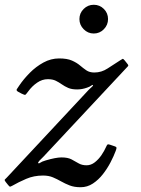

<svg xmlns="http://www.w3.org/2000/svg" viewBox="-63 -775 592 805"><path d="M17.5 -416Q36 -443.5 61.8 -469.5Q87.5 -495.5 119 -512.8Q150.5 -530 185 -530Q218.5 -530 238.8 -521Q259 -512 272.5 -500.5Q286 -489 299.2 -480Q312.5 -471 332.5 -471Q362.5 -471 388.2 -488Q414 -505 440 -521.5Q448 -526.5 450.8 -528Q453.5 -529.5 459.5 -522L469.5 -509.5Q475 -503 475 -500.5Q475 -498 468.5 -492L119.5 -118.5Q109.5 -109 102.2 -101.2Q95 -93.5 97.5 -91Q100.5 -88.5 106.2 -93Q112 -97.5 129 -102.5Q171.5 -115 195 -115Q221 -115 236.8 -106.8Q252.5 -98.5 266.5 -90.2Q280.5 -82 300 -82Q318.5 -82 334.5 -94.5Q350.5 -107 362.8 -125.2Q375 -143.5 382 -159.5Q385 -166.5 387.5 -168.8Q390 -171 397.5 -168.5L419.5 -161Q425 -159 425.5 -155.8Q426 -152.5 422 -142Q414 -120.5 400.5 -94.5Q387 -68.5 368.5 -44.8Q350 -21 326.5 -5.5Q303 10 275 10Q248.5 10 229.2 2.5Q210 -5 193.2 -14.5Q176.5 -24 158.8 -31.5Q141 -39 117.5 -39Q79 -39 47 -25.2Q15 -11.5 -12 4Q-20 8.5 -22 7.5Q-24 6.5 -29.5 0L-39.5 -12.5Q-45 -19.5 -42.8 -22.2Q-40.5 -25 -34 -31L309.5 -399Q317 -406.5 322.5 -411Q328 -415.5 326.5 -418Q325 -420.5 319.5 -416Q314 -411.5 302 -407.5Q281 -400 260.5 -400Q237.5 -400 222.8 -406.5Q208 -413 196 -421.5Q184 -430 170.8 -436.5Q157.5 -443 137.5 -443Q114 -443 92.8 -428.5Q71.5 -414 55.5 -392Q47 -380.5 44 -378Q41 -375.5 27.5 -382.5L13.5 -390Q3.5 -395.5 7.8 -401.5Q12 -407.5 17.5 -416ZM330 -634.5Q305.5 -634.5 287.8 -652.5Q270 -670.5 270 -695Q270 -720 287.8 -737.5Q305.5 -755 330 -755Q355 -755 372.5 -737.5Q390 -720 390 -695Q390 -670.5 372.5 -652.5Q355 -634.5 330 -634.5Z"/></svg>

Font: Besley
Style: Italic
Weight: 400
Italic angle: -13°
Designer: Owen Earl
Foundry: indestructible type*
Version: Version 4.000; ttfautohint (v1.8.4.7-5d5b)